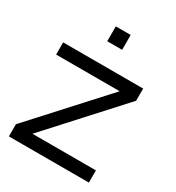

<svg xmlns="http://www.w3.org/2000/svg" viewBox="-177 -848 875 955"><g transform="rotate(30 260.0 -370.0)"><path d="M207 -654.5V-740H292.5V-654.5ZM20 0V-70L385 -470H20V-540H479.5V-470L115 -70H479.5V0Z"/></g></svg>

Font: Vela Sans
Style: Regular
Weight: 400
Designer: Principal design: Mikhail Sharanda - project Manrope.
Design modification: Ravid Balaliev
Foundry: Mikhail Sharanda
Version: Version 1.001